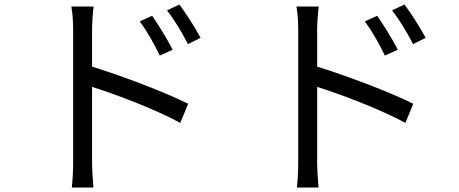

<svg xmlns="http://www.w3.org/2000/svg" viewBox="-20 -790 2040 853"><path d="M656 -720 601 -695C634 -650 665 -595 690 -543L747 -569C724 -616 681 -683 656 -720ZM777 -770 722 -744C756 -700 788 -647 815 -594L871 -622C847 -668 803 -735 777 -770ZM305 -75C305 -38 303 11 299 43H395C392 11 389 -43 389 -75V-404C500 -369 673 -303 781 -244L816 -329C710 -382 521 -453 389 -494V-657C389 -687 392 -730 396 -761H297C303 -730 305 -685 305 -657Z M1656 -720 1601 -695C1634 -650 1665 -595 1690 -543L1747 -569C1724 -616 1681 -683 1656 -720ZM1777 -770 1722 -744C1756 -700 1788 -647 1815 -594L1871 -622C1847 -668 1803 -735 1777 -770ZM1305 -75C1305 -38 1303 11 1299 43H1395C1392 11 1389 -43 1389 -75V-404C1500 -369 1673 -303 1781 -244L1816 -329C1710 -382 1521 -453 1389 -494V-657C1389 -687 1392 -730 1396 -761H1297C1303 -730 1305 -685 1305 -657Z"/></svg>

Font: Microsoft YaHei
Style: Regular
Weight: 400
Designer: Ryoko NISHIZUKA 西塚涼子 (kana, bopomofo & ideographs); Paul D. Hunt (Latin, Greek & Cyrillic); Sandoll Communications 산돌커뮤니
Foundry: Adobe
Version: Version 2.001;hotconv 1.0.111;makeotfexe 2.5.65597